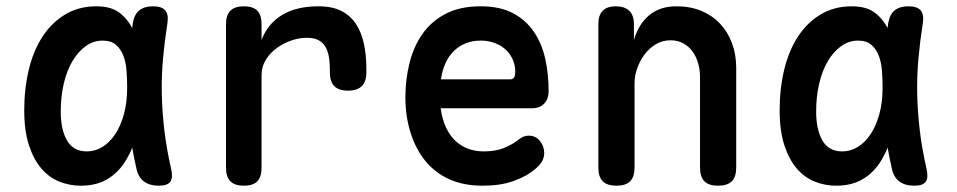

<svg xmlns="http://www.w3.org/2000/svg" viewBox="-20 -580 3040 610"><path d="M237 10Q201 10 168.5 -3Q136 -16 111.5 -44.5Q87 -73 72 -118.5Q57 -164 57 -230Q57 -298 71.5 -358.5Q86 -419 115 -463.5Q144 -508 187 -534Q230 -560 287 -560Q335 -560 363 -537Q386 -518 400 -491L402 -507Q407 -535 423 -547.5Q439 -560 466 -560Q494 -560 505 -547Q516 -534 512 -507Q503 -450 498 -395Q493 -340 494 -283.5Q495 -227 502 -167.5Q509 -108 524 -42Q530 -15 521 -2.5Q512 10 484 10Q456 10 438 -3Q420 -16 414 -42Q406 -77 400 -111Q395 -97 388 -85Q366 -41 328.5 -15.5Q291 10 237 10ZM256 -99Q282 -99 305 -113Q328 -127 345.5 -153Q363 -179 373.5 -216.5Q384 -254 384 -302Q384 -329 382 -355.5Q380 -382 372 -403Q364 -424 348.5 -437.5Q333 -451 306 -451Q277 -451 252.5 -433.5Q228 -416 210 -385.5Q192 -355 182.5 -314Q173 -273 173 -226Q173 -168 193 -133.5Q213 -99 256 -99Z M755 10Q726 10 712 -4Q698 -18 698 -48V-503Q698 -532 712 -546Q726 -560 755 -560Q784 -560 797.5 -546Q811 -532 811 -503V-453Q830 -504 875.5 -532Q921 -560 992 -560Q1036 -560 1065 -545Q1094 -530 1111.5 -503Q1129 -476 1136.5 -439.5Q1144 -403 1144 -361V-350Q1144 -321 1129.5 -306.5Q1115 -292 1086 -292Q1056 -292 1042 -306.5Q1028 -321 1028 -350V-358Q1028 -378 1025.5 -396Q1023 -414 1015.5 -428.5Q1008 -443 993.5 -451.5Q979 -460 955 -460Q931 -460 906 -451.5Q881 -443 859.5 -427.5Q838 -412 824.5 -390Q811 -368 811 -341V-48Q811 -18 797.5 -4Q784 10 755 10Z M1660 -149Q1682 -149 1695.5 -132Q1709 -115 1709 -94Q1709 -82 1704 -71Q1699 -60 1684 -46Q1668 -32 1650 -22Q1632 -12 1610.5 -4.5Q1589 3 1565 6.5Q1541 10 1513 10Q1453 10 1407.5 -10.5Q1362 -31 1331.5 -68.5Q1301 -106 1284.5 -158Q1268 -210 1268 -271Q1268 -327 1281 -379.5Q1294 -432 1322 -472Q1350 -512 1395.5 -536Q1441 -560 1507 -560Q1568 -560 1609 -538.5Q1650 -517 1675.5 -480Q1701 -443 1712 -394.5Q1723 -346 1723 -290Q1723 -266 1709 -251Q1695 -236 1670 -236H1380Q1385 -200 1397.5 -174Q1410 -148 1428 -131.5Q1446 -115 1468.5 -107Q1491 -99 1517 -99Q1557 -99 1585 -111.5Q1613 -124 1627 -136Q1636 -143 1643.5 -146Q1651 -149 1660 -149ZM1381 -328H1603Q1608 -328 1612.5 -333Q1617 -338 1617 -353Q1617 -371 1610 -388.5Q1603 -406 1589 -420Q1575 -434 1554 -442.5Q1533 -451 1507 -451Q1480 -451 1458.5 -442Q1437 -433 1421 -417Q1405 -401 1395 -378.5Q1385 -356 1381 -328Z M1996 -316V-48Q1996 -18 1982 -4Q1968 10 1939 10Q1909 10 1895 -4Q1881 -18 1881 -48V-503Q1881 -532 1895 -546Q1909 -560 1936 -560Q1964 -560 1979 -546Q1994 -532 1994 -503V-453Q2009 -504 2043 -532Q2077 -560 2129 -560Q2173 -560 2208 -545.5Q2243 -531 2267.5 -505Q2292 -479 2305.5 -443Q2319 -407 2319 -364V-48Q2319 -18 2305 -4Q2291 10 2261 10Q2232 10 2218 -4Q2204 -18 2204 -48V-336Q2204 -358 2198 -379Q2192 -400 2180.5 -416Q2169 -432 2151.5 -442Q2134 -452 2110 -452Q2084 -452 2063 -439Q2042 -426 2027.5 -406.5Q2013 -387 2004.5 -363Q1996 -339 1996 -316Z M2637 10Q2601 10 2568.5 -3Q2536 -16 2511.5 -44.5Q2487 -73 2472 -118.5Q2457 -164 2457 -230Q2457 -298 2471.5 -358.5Q2486 -419 2515 -463.5Q2544 -508 2587 -534Q2630 -560 2687 -560Q2735 -560 2763 -537Q2786 -518 2800 -491L2802 -507Q2807 -535 2823 -547.5Q2839 -560 2866 -560Q2894 -560 2905 -547Q2916 -534 2912 -507Q2903 -450 2898 -395Q2893 -340 2894 -283.5Q2895 -227 2902 -167.5Q2909 -108 2924 -42Q2930 -15 2921 -2.5Q2912 10 2884 10Q2856 10 2838 -3Q2820 -16 2814 -42Q2806 -77 2800 -111Q2795 -97 2788 -85Q2766 -41 2728.5 -15.5Q2691 10 2637 10ZM2656 -99Q2682 -99 2705 -113Q2728 -127 2745.5 -153Q2763 -179 2773.5 -216.5Q2784 -254 2784 -302Q2784 -329 2782 -355.5Q2780 -382 2772 -403Q2764 -424 2748.5 -437.5Q2733 -451 2706 -451Q2677 -451 2652.5 -433.5Q2628 -416 2610 -385.5Q2592 -355 2582.5 -314Q2573 -273 2573 -226Q2573 -168 2593 -133.5Q2613 -99 2656 -99Z"/></svg>

Font: Maple Mono SemiBold
Style: Regular
Weight: 600
Monospace: yes
Designer: subframe7536
Version: Version 7.000